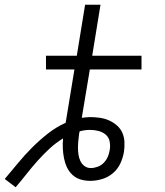

<svg xmlns="http://www.w3.org/2000/svg" viewBox="-76 -755 696 810"><path d="M-56 0Q-28 -33 0 -67Q28 -101 59.5 -132.5Q91 -164 126 -191.5Q161 -219 201 -237L238 -462H118V-520H248L283 -735H348L313 -520H521V-462H303L269 -258Q279 -259 287 -260Q295 -261 304 -261Q325 -261 345.5 -258Q366 -255 384 -247Q402 -239 417 -226Q432 -213 440 -195Q448 -177 449 -156.5Q450 -136 447 -115Q443 -90 432 -66Q421 -42 400.5 -24.5Q380 -7 354.5 0.5Q329 8 305 8Q283 8 263.5 2Q244 -4 229.5 -17.5Q215 -31 206.5 -49Q198 -67 194 -87.5Q190 -108 189 -129Q188 -150 190 -171Q160 -153 133 -128Q106 -103 82 -76Q58 -49 35.5 -20.5Q13 8 -10 35ZM307 -46Q321 -46 336 -51.5Q351 -57 362 -68.5Q373 -80 379 -94Q385 -108 387 -123Q390 -141 386.5 -158.5Q383 -176 370 -187Q357 -198 339.5 -202.5Q322 -207 304 -207Q293 -207 282 -205.5Q271 -204 260 -201L258 -192Q256 -177 254.5 -162Q253 -147 253 -132Q253 -117 255 -103Q257 -89 263 -76Q269 -63 280.5 -54.5Q292 -46 307 -46Z"/></svg>

Font: Iosevka Light Extended
Style: Italic
Weight: 300
Width: 7
Italic angle: -9°
Monospace: yes
Designer: Belleve Invis
Foundry: Belleve Invis
Version: Version 32.5.0; ttfautohint (v1.8.4)